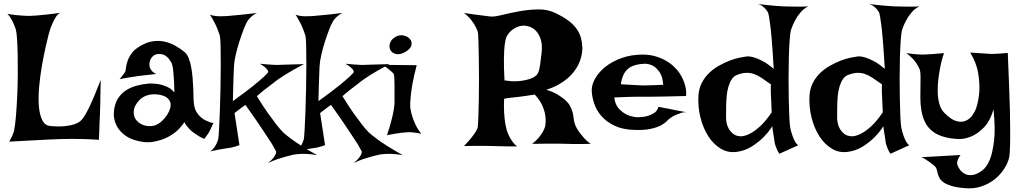

<svg xmlns="http://www.w3.org/2000/svg" viewBox="-20 -782 5453 1023"><path d="M19.5 -708Q47.9 -703.1 69.8 -701.2Q91.8 -699.2 106.4 -698.2Q124 -697.3 136.7 -697.3Q149.4 -697.3 172.9 -699.2Q192.4 -701.2 224.1 -704.1Q255.9 -707 302.7 -713.9Q289.1 -710 277.8 -691.9Q266.6 -673.8 257.8 -653.3Q247.1 -628.9 239.3 -599.6Q232.4 -573.2 222.2 -527.3Q211.9 -481.4 202.6 -427.7Q193.4 -374 188.5 -318.8Q183.6 -263.7 187 -217.8Q190.4 -171.9 205.1 -142.1Q219.7 -112.3 250 -110.4Q295.9 -106.4 326.7 -109.9Q357.4 -113.3 377 -120.1Q396.5 -127 407.2 -136.2Q418 -145.5 423.8 -154.3Q439.5 -176.8 456.1 -211.9Q472.7 -247.1 485.8 -279.3Q499 -311.5 507.8 -334Q516.6 -356.4 516.6 -355.5Q516.6 -353.5 516.1 -333.5Q515.6 -313.5 515.1 -285.6Q514.6 -257.8 514.2 -227.5Q513.7 -197.3 512.7 -175.8Q511.7 -158.2 510.7 -136.7Q509.8 -118.2 509.3 -92.8Q508.8 -67.4 506.8 -37.1Q465.8 -40 428.7 -41Q391.6 -42 363.3 -42Q330.1 -42 301.8 -41Q271.5 -40 231.4 -38.1Q197.3 -36.1 146.5 -33.7Q95.7 -31.2 29.3 -27.3Q37.1 -41 42.5 -52.7Q47.9 -64.5 50.8 -72.3Q54.7 -82 55.7 -88.9Q61.5 -120.1 65.4 -168.5Q69.3 -216.8 71.8 -271.5Q74.2 -326.2 74.7 -383.3Q75.2 -440.4 74.2 -489.3Q73.2 -538.1 70.8 -574.2Q68.4 -610.4 64.5 -624Q59.6 -639.6 52.7 -655.3Q46.9 -668.9 38.6 -683.1Q30.3 -697.3 19.5 -708Z M644.5 -395.5Q649.4 -401.4 650.9 -417.5Q652.3 -433.6 658.7 -454.1Q665 -474.6 680.7 -497.1Q696.3 -519.5 731.4 -539.1Q765.6 -558.6 797.9 -562.5Q830.1 -566.4 859.4 -559.6Q888.7 -552.7 914.6 -538.1Q940.4 -523.4 961.9 -505.9Q976.6 -494.1 985.4 -472.2Q994.1 -450.2 999 -422.9Q1003.9 -395.5 1006.3 -365.7Q1008.8 -335.9 1009.8 -308.1Q1010.7 -280.3 1011.2 -257.3Q1011.7 -234.4 1014.6 -219.7Q1018.6 -198.2 1028.3 -183.1Q1038.1 -168 1049.8 -157.7Q1061.5 -147.5 1073.2 -141.6Q1085 -135.7 1093.8 -132.8Q1099.6 -129.9 1104.5 -128.9Q1114.3 -125 1118.2 -128.9Q1112.3 -115.2 1107.4 -105.5Q1102.5 -95.7 1099.6 -88.9Q1095.7 -81.1 1092.8 -76.2Q1089.8 -70.3 1085.9 -65.4Q1083 -60.5 1078.1 -54.7Q1073.2 -48.8 1068.4 -42Q1055.7 -46.9 1044.4 -53.7Q1033.2 -60.5 1024.4 -66.4Q1013.7 -73.2 1004.9 -80.1Q996.1 -86.9 988.3 -95.7Q981.4 -103.5 974.1 -112.3Q966.8 -121.1 961.9 -131.8Q956.1 -119.1 934.1 -95.7Q912.1 -72.3 877 -53.2Q841.8 -34.2 795.4 -26.4Q749 -18.6 693.4 -37.1Q668.9 -44.9 647.5 -60.1Q626 -75.2 610.8 -96.7Q595.7 -118.2 589.4 -146Q583 -173.8 589.8 -208Q596.7 -242.2 614.3 -265.6Q631.8 -289.1 656.2 -303.7Q680.7 -318.4 710.9 -326.2Q741.2 -334 773.4 -336.9Q798.8 -337.9 824.2 -334Q845.7 -330.1 869.1 -319.8Q892.6 -309.6 909.2 -289.1Q908.2 -340.8 905.8 -371.6Q903.3 -402.3 901.4 -418.9Q897.5 -438.5 894.5 -446.3Q889.6 -453.1 884.3 -461.9Q878.9 -470.7 871.1 -478Q863.3 -485.4 851.6 -490.2Q839.8 -495.1 824.2 -494.1Q807.6 -493.2 797.9 -485.4Q788.1 -477.5 782.7 -467.3Q777.3 -457 776.4 -445.3Q775.4 -433.6 777.3 -424.8Q779.3 -418.9 783.2 -412.1Q787.1 -406.2 793.9 -399.4Q800.8 -392.6 812.5 -387.7Q790 -384.8 772.5 -383.3Q754.9 -381.8 742.2 -379.9Q727.5 -377.9 716.8 -377Q706.1 -376 691.4 -373Q678.7 -371.1 660.2 -368.2Q641.6 -365.2 617.2 -360.4Q623 -367.2 627.9 -373.5Q632.8 -379.9 636.7 -384.8Q640.6 -390.6 644.5 -395.5ZM791 -279.3Q773.4 -278.3 755.9 -271Q738.3 -263.7 724.6 -250.5Q710.9 -237.3 701.7 -220.2Q692.4 -203.1 692.4 -182.6Q692.4 -162.1 702.6 -147Q712.9 -131.8 730 -122.1Q747.1 -112.3 767.1 -110.4Q787.1 -108.4 806.6 -114.3Q825.2 -121.1 841.8 -136.2Q858.4 -151.4 870.1 -169.4Q881.8 -187.5 886.7 -205.6Q891.6 -223.6 887.7 -235.4Q879.9 -260.7 852.5 -271Q825.2 -281.2 791 -279.3Z M1098.6 -704.1Q1109.4 -699.2 1124.5 -697.3Q1139.6 -695.3 1153.3 -695.3Q1169.9 -695.3 1187.5 -696.3Q1205.1 -697.3 1230.5 -700.2Q1251 -702.1 1281.2 -705.1Q1311.5 -708 1348.6 -712.9Q1335 -706.1 1325.2 -698.2Q1315.4 -690.4 1308.6 -682.6Q1300.8 -673.8 1295.9 -665Q1289.1 -653.3 1277.8 -624.5Q1266.6 -595.7 1255.4 -560.5Q1244.1 -525.4 1235.8 -489.3Q1227.5 -453.1 1226.6 -427.7Q1225.6 -406.2 1224.6 -378.9Q1223.6 -355.5 1222.7 -321.3Q1221.7 -287.1 1220.7 -243.2Q1291 -293.9 1329.1 -324.7Q1367.2 -355.5 1384.8 -372.1Q1405.3 -390.6 1409.2 -398.4Q1408.2 -404.3 1404.3 -411.1Q1399.4 -417 1390.6 -424.8Q1381.8 -432.6 1364.3 -442.4Q1389.6 -439.5 1408.7 -438.5Q1427.7 -437.5 1441.4 -436.5Q1457 -435.5 1468.8 -436.5Q1481.4 -436.5 1500 -437.5Q1532.2 -438.5 1599.6 -440.4Q1534.2 -406.2 1496.1 -381.8Q1474.6 -368.2 1458 -356.4Q1441.4 -343.8 1423.8 -330.1Q1408.2 -318.4 1388.2 -302.7Q1368.2 -287.1 1348.6 -269.5Q1382.8 -213.9 1408.7 -177.7Q1434.6 -141.6 1452.1 -119.1Q1472.7 -92.8 1488.3 -77.1Q1503.9 -62.5 1529.3 -43.9Q1550.8 -27.3 1585.4 -5.4Q1620.1 16.6 1669.9 44.9Q1644.5 40 1621.1 38.6Q1597.7 37.1 1581.1 38.1Q1560.5 39.1 1543.9 42Q1526.4 45.9 1504.9 51.8Q1486.3 56.6 1461.4 64.9Q1436.5 73.2 1407.2 86.9Q1425.8 73.2 1435.1 61Q1444.3 48.8 1448.2 41Q1452.1 31.2 1451.2 24.4Q1446.3 14.6 1428.7 -15.6Q1412.1 -41 1379.9 -89.8Q1347.7 -138.7 1288.1 -222.7Q1285.2 -221.7 1278.3 -216.8Q1272.5 -211.9 1260.7 -203.6Q1249 -195.3 1229.5 -179.7L1255.9 -8.8Q1247.1 -4.9 1236.8 -2Q1226.6 1 1217.8 2.9Q1207 5.9 1196.3 6.8Q1185.5 7.8 1170.9 10.7Q1158.2 12.7 1140.6 16.1Q1123 19.5 1100.6 24.4Q1113.3 15.6 1121.1 4.4Q1128.9 -6.8 1133.8 -16.6Q1138.7 -27.3 1142.6 -39.1Q1144.5 -48.8 1147 -89.8Q1149.4 -130.9 1151.4 -188Q1153.3 -245.1 1154.8 -310.5Q1156.2 -376 1156.2 -434.1Q1156.2 -492.2 1155.3 -535.6Q1154.3 -579.1 1151.4 -591.8Q1146.5 -607.4 1139.6 -625Q1133.8 -640.6 1123.5 -660.6Q1113.3 -680.7 1098.6 -704.1Z M1554.7 -704.1Q1565.4 -699.2 1580.6 -697.3Q1595.7 -695.3 1609.4 -695.3Q1626 -695.3 1643.6 -696.3Q1661.1 -697.3 1686.5 -700.2Q1707 -702.1 1737.3 -705.1Q1767.6 -708 1804.7 -712.9Q1791 -706.1 1781.2 -698.2Q1771.5 -690.4 1764.6 -682.6Q1756.8 -673.8 1752 -665Q1745.1 -653.3 1733.9 -624.5Q1722.7 -595.7 1711.4 -560.5Q1700.2 -525.4 1691.9 -489.3Q1683.6 -453.1 1682.6 -427.7Q1681.6 -406.2 1680.7 -378.9Q1679.7 -355.5 1678.7 -321.3Q1677.7 -287.1 1676.8 -243.2Q1747.1 -293.9 1785.2 -324.7Q1823.2 -355.5 1840.8 -372.1Q1861.3 -390.6 1865.2 -398.4Q1864.3 -404.3 1860.4 -411.1Q1855.5 -417 1846.7 -424.8Q1837.9 -432.6 1820.3 -442.4Q1845.7 -439.5 1864.7 -438.5Q1883.8 -437.5 1897.5 -436.5Q1913.1 -435.5 1924.8 -436.5Q1937.5 -436.5 1956.1 -437.5Q1988.3 -438.5 2055.7 -440.4Q1990.2 -406.2 1952.1 -381.8Q1930.7 -368.2 1914.1 -356.4Q1897.5 -343.8 1879.9 -330.1Q1864.3 -318.4 1844.2 -302.7Q1824.2 -287.1 1804.7 -269.5Q1838.9 -213.9 1864.7 -177.7Q1890.6 -141.6 1908.2 -119.1Q1928.7 -92.8 1944.3 -77.1Q1960 -62.5 1985.4 -43.9Q2006.8 -27.3 2041.5 -5.4Q2076.2 16.6 2126 44.9Q2100.6 40 2077.1 38.6Q2053.7 37.1 2037.1 38.1Q2016.6 39.1 2000 42Q1982.4 45.9 1960.9 51.8Q1942.4 56.6 1917.5 64.9Q1892.6 73.2 1863.3 86.9Q1881.8 73.2 1891.1 61Q1900.4 48.8 1904.3 41Q1908.2 31.2 1907.2 24.4Q1902.3 14.6 1884.8 -15.6Q1868.2 -41 1835.9 -89.8Q1803.7 -138.7 1744.1 -222.7Q1741.2 -221.7 1734.4 -216.8Q1728.5 -211.9 1716.8 -203.6Q1705.1 -195.3 1685.5 -179.7L1711.9 -8.8Q1703.1 -4.9 1692.9 -2Q1682.6 1 1673.8 2.9Q1663.1 5.9 1652.3 6.8Q1641.6 7.8 1627 10.7Q1614.3 12.7 1596.7 16.1Q1579.1 19.5 1556.6 24.4Q1569.3 15.6 1577.1 4.4Q1585 -6.8 1589.8 -16.6Q1594.7 -27.3 1598.6 -39.1Q1600.6 -48.8 1603 -89.8Q1605.5 -130.9 1607.4 -188Q1609.4 -245.1 1610.8 -310.5Q1612.3 -376 1612.3 -434.1Q1612.3 -492.2 1611.3 -535.6Q1610.4 -579.1 1607.4 -591.8Q1602.5 -607.4 1595.7 -625Q1589.8 -640.6 1579.6 -660.6Q1569.3 -680.7 1554.7 -704.1Z M2020.5 -436.5 2200.2 -434.6Q2184.6 -375 2177.2 -333Q2169.9 -291 2168 -262.7Q2164.1 -230.5 2166 -208Q2168.9 -187.5 2175.8 -164.1Q2181.6 -144.5 2193.4 -119.1Q2205.1 -93.8 2224.6 -68.4Q2212.9 -72.3 2199.2 -74.2Q2185.5 -76.2 2173.8 -77.1Q2160.2 -78.1 2146.5 -77.1Q2132.8 -76.2 2116.2 -74.2Q2102.5 -72.3 2083 -69.3Q2063.5 -66.4 2042 -61.5Q2056.6 -105.5 2064.9 -137.7Q2073.2 -169.9 2077.1 -191.4Q2081.1 -216.8 2082 -232.4Q2082 -252 2082 -276.9Q2082 -301.8 2082 -325.2Q2082 -348.6 2081.1 -366.7Q2080.1 -384.8 2077.1 -389.6L2067.4 -399.4Q2061.5 -404.3 2050.3 -413.6Q2039.1 -422.9 2020.5 -436.5ZM2089.8 -586.9Q2110.4 -597.7 2131.3 -592.8Q2152.3 -587.9 2164.1 -574.2Q2175.8 -560.5 2172.4 -542Q2168.9 -523.4 2140.6 -505.9Q2112.3 -489.3 2090.8 -494.1Q2069.3 -499 2060.5 -514.6Q2051.8 -530.3 2057.6 -551.3Q2063.5 -572.3 2089.8 -586.9Z M2452.1 -712.9Q2483.4 -708 2508.8 -704.6Q2534.2 -701.2 2552.7 -699.2Q2574.2 -696.3 2590.8 -694.3Q2611.3 -691.4 2652.3 -701.7Q2693.4 -711.9 2742.7 -721.2Q2792 -730.5 2843.8 -731.9Q2895.5 -733.4 2938.5 -712.9Q2981.4 -692.4 3008.8 -671.9Q3036.1 -651.4 3052.2 -628.4Q3068.4 -605.5 3075.2 -580.1Q3082 -554.7 3083 -524.4Q3082 -479.5 3061.5 -437.5Q3052.7 -419.9 3038.6 -400.9Q3024.4 -381.8 3003.9 -364.3Q2983.4 -346.7 2955.6 -331.1Q2927.7 -315.4 2890.6 -303.7Q2926.8 -293 2950.7 -278.3Q2974.6 -263.7 2989.3 -251Q3006.8 -235.4 3015.6 -220.7Q3026.4 -200.2 3030.3 -185.5Q3034.2 -170.9 3035.6 -157.7Q3037.1 -144.5 3040 -130.9Q3043 -117.2 3052.7 -99.6Q3060.5 -85.9 3071.3 -71.3Q3081.1 -58.6 3094.2 -43.9Q3107.4 -29.3 3127 -15.6Q3099.6 -14.6 3076.7 -14.6Q3053.7 -14.6 3037.1 -14.6Q3017.6 -14.6 3000 -15.6Q2982.4 -16.6 2956.1 -16.6Q2933.6 -16.6 2898.9 -16.6Q2864.3 -16.6 2815.4 -15.6Q2836.9 -32.2 2850.6 -48.8Q2864.3 -65.4 2872.1 -79.1Q2880.9 -94.7 2884.8 -109.4Q2889.6 -135.7 2885.7 -164.1Q2882.8 -188.5 2870.1 -218.3Q2857.4 -248 2829.1 -278.3Q2800.8 -273.4 2781.7 -271Q2762.7 -268.6 2749 -266.6Q2733.4 -264.6 2723.6 -263.7Q2714.8 -262.7 2704.1 -261.7Q2695.3 -260.7 2685.1 -259.3Q2674.8 -257.8 2666 -255.9Q2664.1 -213.9 2666 -183.1Q2668 -152.3 2670.9 -131.8Q2674.8 -107.4 2679.7 -89.8Q2684.6 -72.3 2693.4 -55.7Q2700.2 -42 2710.9 -26.9Q2721.7 -11.7 2735.4 -2Q2710 -2 2687 -2Q2664.1 -2 2645.5 -2.9Q2624 -2.9 2604.5 -3.9Q2585 -4.9 2560.5 -4.9Q2540 -4.9 2512.2 -4.9Q2484.4 -4.9 2452.1 -3.9Q2477.5 -30.3 2492.2 -48.8Q2506.8 -67.4 2514.6 -80.1Q2523.4 -93.8 2525.4 -103.5Q2527.3 -119.1 2528.8 -159.7Q2530.3 -200.2 2531.2 -252.9Q2532.2 -305.7 2532.2 -363.3Q2532.2 -420.9 2531.2 -471.2Q2530.3 -521.5 2529.3 -557.6Q2528.3 -593.8 2527.3 -603.5Q2524.4 -621.1 2514.6 -638.7Q2506.8 -654.3 2492.2 -673.8Q2477.5 -693.4 2452.1 -712.9ZM2821.3 -369.1Q2831.1 -375 2837.9 -380.9Q2844.7 -386.7 2849.6 -399.9Q2854.5 -413.1 2857.9 -437.5Q2861.3 -461.9 2866.2 -503.9Q2870.1 -545.9 2860.8 -573.2Q2851.6 -600.6 2836.4 -616.7Q2821.3 -632.8 2803.2 -639.2Q2785.2 -645.5 2771.5 -645.5Q2744.1 -645.5 2717.8 -628.9Q2691.4 -612.3 2677.7 -584Q2672.9 -571.3 2668.9 -542Q2666 -516.6 2665 -471.7Q2664.1 -426.8 2668 -353.5Q2705.1 -347.7 2733.4 -349.1Q2761.7 -350.6 2781.2 -355.5Q2804.7 -360.4 2821.3 -369.1Z M3376 -157.2Q3403.3 -157.2 3426.8 -163.1Q3446.3 -168 3464.4 -179.2Q3482.4 -190.4 3488.3 -212.9Q3507.8 -209 3521.5 -206.5Q3535.2 -204.1 3544.9 -202.1Q3555.7 -199.2 3563.5 -198.2Q3571.3 -196.3 3582 -194.3Q3591.8 -192.4 3606 -189.9Q3620.1 -187.5 3639.6 -183.6Q3625 -185.5 3609.9 -180.7Q3594.7 -175.8 3581.1 -169.9Q3565.4 -163.1 3551.8 -153.3Q3543 -147.5 3531.7 -135.7Q3520.5 -124 3500 -113.3Q3479.5 -102.5 3445.8 -95.2Q3412.1 -87.9 3359.4 -89.8Q3295.9 -91.8 3252.9 -112.8Q3210 -133.8 3183.6 -164.6Q3157.2 -195.3 3145.5 -231.4Q3133.8 -267.6 3132.8 -298.8Q3131.8 -330.1 3151.4 -364.3Q3170.9 -398.4 3206.5 -426.8Q3242.2 -455.1 3293 -473.1Q3343.8 -491.2 3404.3 -491.2Q3439.5 -491.2 3469.2 -482.9Q3499 -474.6 3523.9 -460.9Q3548.8 -447.3 3567.4 -430.2Q3585.9 -413.1 3598.6 -395.5Q3611.3 -377 3620.1 -356.4Q3627.9 -338.9 3632.8 -316.4Q3637.7 -293.9 3635.7 -270.5Q3561.5 -268.6 3516.1 -267.6Q3470.7 -266.6 3445.3 -266.6H3401.4H3368.2Q3350.6 -266.6 3322.3 -265.6Q3293.9 -264.6 3252.9 -262.7Q3257.8 -223.6 3277.8 -202.6Q3297.9 -181.6 3320.3 -170.9Q3345.7 -159.2 3376 -157.2ZM3288.1 -333Q3319.3 -331.1 3340.3 -330.1Q3361.3 -329.1 3375 -328.1Q3389.6 -327.1 3398.4 -327.1H3422.9Q3447.3 -327.1 3513.7 -330.1Q3510.7 -373 3495.6 -395.5Q3480.5 -418 3463.9 -428.7Q3444.3 -440.4 3420.9 -442.4Q3357.4 -441.4 3326.7 -416Q3295.9 -390.6 3288.1 -333Z M4154.3 -748Q4172.9 -747.1 4194.3 -747.1Q4212.9 -747.1 4236.8 -746.6Q4260.7 -746.1 4287.1 -748Q4263.7 -737.3 4246.1 -716.8Q4228.5 -696.3 4217.8 -675.8Q4204.1 -651.4 4195.3 -625Q4190.4 -609.4 4187.5 -569.8Q4184.6 -530.3 4183.1 -477.5Q4181.6 -424.8 4181.6 -366.2Q4181.6 -307.6 4182.6 -254.4Q4183.6 -201.2 4185.5 -160.2Q4187.5 -119.1 4190.4 -102.5Q4194.3 -83 4200.2 -65.4Q4205.1 -49.8 4212.9 -33.7Q4220.7 -17.6 4232.4 -7.8L4132.8 37.1Q4125 26.4 4120.1 15.1Q4115.2 3.9 4112.3 -4.9Q4108.4 -15.6 4107.4 -24.4Q4105.5 -36.1 4103.5 -50.3Q4101.6 -64.5 4099.1 -77.6Q4096.7 -90.8 4095.7 -99.6Q4094.7 -108.4 4095.7 -110.4Q4096.7 -112.3 4084 -93.3Q4071.3 -74.2 4046.4 -49.3Q4021.5 -24.4 3985.4 -1.5Q3949.2 21.5 3904.3 27.3Q3858.4 33.2 3819.8 9.8Q3781.2 -13.7 3753.9 -56.2Q3726.6 -98.6 3712.4 -154.8Q3698.2 -210.9 3701.2 -269.5Q3703.1 -308.6 3718.8 -339.4Q3734.4 -370.1 3758.3 -393.1Q3782.2 -416 3811 -432.1Q3839.8 -448.2 3867.7 -459Q3895.5 -469.7 3919.9 -474.6Q3944.3 -479.5 3959 -481.4Q3976.6 -482.4 3999 -475.6Q4018.6 -469.7 4044.4 -456.1Q4070.3 -442.4 4102.5 -415Q4096.7 -512.7 4091.8 -571.8Q4086.9 -630.9 4082 -662.1Q4077.1 -699.2 4073.2 -712.9Q4068.4 -722.7 4060.5 -732.4Q4053.7 -740.2 4043.5 -748.5Q4033.2 -756.8 4019.5 -761.7Q4044.9 -756.8 4068.4 -754.9Q4091.8 -752.9 4111.3 -751Q4133.8 -749 4154.3 -748ZM3909.2 -383.8Q3890.6 -377 3879.4 -360.4Q3868.2 -343.8 3861.3 -320.8Q3854.5 -297.9 3852.1 -272Q3849.6 -246.1 3849.1 -222.2Q3848.6 -198.2 3848.6 -178.7Q3848.6 -159.2 3848.6 -149.4Q3848.6 -143.6 3851.1 -128.4Q3853.5 -113.3 3862.3 -97.2Q3871.1 -81.1 3887.2 -68.4Q3903.3 -55.7 3930.7 -55.7Q3953.1 -57.6 3978.5 -71.3Q4001 -83 4029.8 -108.9Q4058.6 -134.8 4091.8 -183.6Q4089.8 -214.8 4089.4 -235.4Q4088.9 -255.9 4087.9 -268.6Q4086.9 -283.2 4086.9 -292V-306.6Q4086.9 -312.5 4086.9 -319.3Q4086.9 -326.2 4087.9 -332Q4060.5 -351.6 4039.6 -365.7Q4018.6 -379.9 3998.5 -387.2Q3978.5 -394.5 3957.5 -394Q3936.5 -393.6 3909.2 -383.8Z M4746.1 -748Q4764.6 -747.1 4786.1 -747.1Q4804.7 -747.1 4828.6 -746.6Q4852.5 -746.1 4878.9 -748Q4855.5 -737.3 4837.9 -716.8Q4820.3 -696.3 4809.6 -675.8Q4795.9 -651.4 4787.1 -625Q4782.2 -609.4 4779.3 -569.8Q4776.4 -530.3 4774.9 -477.5Q4773.4 -424.8 4773.4 -366.2Q4773.4 -307.6 4774.4 -254.4Q4775.4 -201.2 4777.3 -160.2Q4779.3 -119.1 4782.2 -102.5Q4786.1 -83 4792 -65.4Q4796.9 -49.8 4804.7 -33.7Q4812.5 -17.6 4824.2 -7.8L4724.6 37.1Q4716.8 26.4 4711.9 15.1Q4707 3.9 4704.1 -4.9Q4700.2 -15.6 4699.2 -24.4Q4697.3 -36.1 4695.3 -50.3Q4693.4 -64.5 4690.9 -77.6Q4688.5 -90.8 4687.5 -99.6Q4686.5 -108.4 4687.5 -110.4Q4688.5 -112.3 4675.8 -93.3Q4663.1 -74.2 4638.2 -49.3Q4613.3 -24.4 4577.1 -1.5Q4541 21.5 4496.1 27.3Q4450.2 33.2 4411.6 9.8Q4373 -13.7 4345.7 -56.2Q4318.4 -98.6 4304.2 -154.8Q4290 -210.9 4293 -269.5Q4294.9 -308.6 4310.5 -339.4Q4326.2 -370.1 4350.1 -393.1Q4374 -416 4402.8 -432.1Q4431.6 -448.2 4459.5 -459Q4487.3 -469.7 4511.7 -474.6Q4536.1 -479.5 4550.8 -481.4Q4568.4 -482.4 4590.8 -475.6Q4610.4 -469.7 4636.2 -456.1Q4662.1 -442.4 4694.3 -415Q4688.5 -512.7 4683.6 -571.8Q4678.7 -630.9 4673.8 -662.1Q4668.9 -699.2 4665 -712.9Q4660.2 -722.7 4652.3 -732.4Q4645.5 -740.2 4635.3 -748.5Q4625 -756.8 4611.3 -761.7Q4636.7 -756.8 4660.2 -754.9Q4683.6 -752.9 4703.1 -751Q4725.6 -749 4746.1 -748ZM4501 -383.8Q4482.4 -377 4471.2 -360.4Q4460 -343.8 4453.1 -320.8Q4446.3 -297.9 4443.8 -272Q4441.4 -246.1 4440.9 -222.2Q4440.4 -198.2 4440.4 -178.7Q4440.4 -159.2 4440.4 -149.4Q4440.4 -143.6 4442.9 -128.4Q4445.3 -113.3 4454.1 -97.2Q4462.9 -81.1 4479 -68.4Q4495.1 -55.7 4522.5 -55.7Q4544.9 -57.6 4570.3 -71.3Q4592.8 -83 4621.6 -108.9Q4650.4 -134.8 4683.6 -183.6Q4681.6 -214.8 4681.2 -235.4Q4680.7 -255.9 4679.7 -268.6Q4678.7 -283.2 4678.7 -292V-306.6Q4678.7 -312.5 4678.7 -319.3Q4678.7 -326.2 4679.7 -332Q4652.3 -351.6 4631.3 -365.7Q4610.4 -379.9 4590.3 -387.2Q4570.3 -394.5 4549.3 -394Q4528.3 -393.6 4501 -383.8Z M4808.6 -499Q4828.1 -496.1 4843.3 -494.6Q4858.4 -493.2 4870.1 -492.2Q4882.8 -491.2 4894.5 -491.2Q4905.3 -491.2 4921.9 -492.2Q4935.5 -493.2 4957.5 -494.6Q4979.5 -496.1 5009.8 -499Q5007.8 -495.1 5002 -475.1Q4996.1 -455.1 4990.2 -426.3Q4984.4 -397.5 4980 -362.8Q4975.6 -328.1 4976.1 -294.4Q4976.6 -260.7 4984.4 -231Q4992.2 -201.2 5009.8 -182.6Q5046.9 -144.5 5075.7 -136.7Q5104.5 -128.9 5126 -138.7Q5147.5 -148.4 5161.1 -168Q5174.8 -187.5 5180.7 -204.1Q5195.3 -249 5198.2 -298.8Q5200.2 -341.8 5191.4 -394.5Q5182.6 -447.3 5149.4 -502Q5174.8 -500 5193.4 -499Q5211.9 -498 5225.6 -497.1Q5241.2 -496.1 5252.9 -495.1Q5263.7 -494.1 5278.3 -495.1Q5291 -495.1 5309.1 -496.6Q5327.1 -498 5349.6 -500Q5353.5 -404.3 5356.4 -329.6Q5359.4 -254.9 5360.8 -197.8Q5362.3 -140.6 5362.3 -99.1Q5362.3 -57.6 5362.3 -29.3Q5361.3 38.1 5356.4 59.6Q5348.6 89.8 5328.6 120.1Q5308.6 150.4 5278.3 174.3Q5248 198.2 5208.5 211.4Q5168.9 224.6 5122.1 220.7Q5076.2 216.8 5049.3 208.5Q5022.5 200.2 5007.3 189.5Q4992.2 178.7 4985.8 167Q4979.5 155.3 4976.6 143.1Q4973.6 130.9 4970.7 120.1Q4967.8 109.4 4959 101.6Q4948.2 92.8 4936.5 84Q4925.8 76.2 4913.6 68.4Q4901.4 60.5 4889.6 55.7L5097.7 43.9Q5088.9 55.7 5085 65.4Q5081.1 75.2 5080.1 82Q5079.1 90.8 5081.1 96.7Q5085 108.4 5095.2 122.6Q5105.5 136.7 5122.1 145Q5138.7 153.3 5161.6 150.4Q5184.6 147.5 5213.9 126Q5238.3 107.4 5254.9 66.4Q5268.6 31.2 5276.4 -32.2Q5284.2 -95.7 5273.4 -199.2Q5255.9 -138.7 5225.6 -106.4Q5195.3 -74.2 5165 -59.6Q5129.9 -42 5091.8 -41Q5041 -43 5004.9 -54.2Q4968.8 -65.4 4945.3 -85Q4921.9 -104.5 4908.7 -131.3Q4895.5 -158.2 4889.6 -191.4Q4883.8 -224.6 4883.8 -258.3Q4883.8 -292 4884.3 -321.3Q4884.8 -350.6 4884.8 -374.5Q4884.8 -398.4 4879.9 -413.1Q4874 -427.7 4864.3 -442.4Q4856.4 -455.1 4842.3 -470.2Q4828.1 -485.4 4808.6 -499Z"/></svg>

Font: Lakki Reddy
Style: Regular
Weight: 400
Designer: Appaji Ambarisha Darbha
Version: Version 1.0.4; ttfautohint (v1.2.42-39fb)